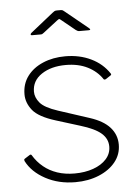

<svg xmlns="http://www.w3.org/2000/svg" viewBox="-53 -784 608 836"><g transform="rotate(-5 250.5 -366.0)"><path d="M404 -426Q381 -461 340.5 -481.5Q300 -502 245 -502Q181 -502 139 -474Q97 -446 97 -398Q97 -373 116.5 -349.5Q136 -326 194 -307L329 -263Q388 -244 416.5 -212Q445 -180 445 -137Q445 -94 418.5 -61Q392 -28 346 -9Q300 10 243 10Q170 10 112.5 -21Q55 -52 30 -101Q29 -104 29 -106.5Q29 -109 32 -111L54 -125Q56 -127 59 -126.5Q62 -126 63 -124Q81 -94 107 -72.5Q133 -51 167 -39.5Q201 -28 243 -28Q288 -28 324.5 -41Q361 -54 382 -77.5Q403 -101 403 -132Q403 -166 375.5 -190Q348 -214 285 -233L182 -265Q107 -288 81 -320.5Q55 -353 55 -390Q55 -436 80 -469.5Q105 -503 148.5 -521.5Q192 -540 246 -540Q308 -540 358 -516Q408 -492 437 -448Q439 -445 438.5 -443.5Q438 -442 436 -440L413 -425Q411 -424 408.5 -424Q406 -424 404 -426ZM302 -650 243 -698Q236 -704 234 -704Q232 -704 224 -698L162 -650Q157 -646 154.5 -645Q152 -644 147 -644H110Q105 -644 104.5 -647Q104 -650 108 -654L207 -733Q212 -737 216 -739.5Q220 -742 227 -742H245Q251 -742 254.5 -739Q258 -736 261 -734L359 -654Q371 -644 358 -644H317Q313 -644 309.5 -645.5Q306 -647 302 -650Z"/></g></svg>

Font: Libre Franklin Thin
Style: Regular
Weight: 100
Designer: Pablo Impallari, Rodrigo Fuenzalida, Nhung Nguyen
Foundry: Impallari Type
Version: Version 3.000